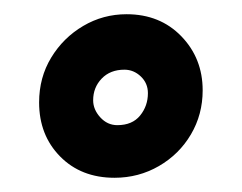

<svg xmlns="http://www.w3.org/2000/svg" viewBox="-20 -741 340 270"><path d="M141 -491Q94 -491 64.5 -521Q35 -551 35 -597Q35 -632 52 -660Q69 -688 97 -704.5Q125 -721 158 -721Q205 -721 235 -690Q265 -659 265 -614Q265 -580 248.5 -552Q232 -524 203.5 -507.5Q175 -491 141 -491ZM145 -565Q166 -565 177 -578.5Q188 -592 188 -610Q188 -624 178 -633.5Q168 -643 155 -643Q135 -643 123 -630.5Q111 -618 111 -600Q111 -587 121 -576Q131 -565 145 -565Z"/></svg>

Font: Faustina
Style: Bold Italic
Weight: 700
Italic angle: -8°
Designer: Alfonso Garcia
Foundry: http://www.omnibus-type.com
Version: Version 1.200